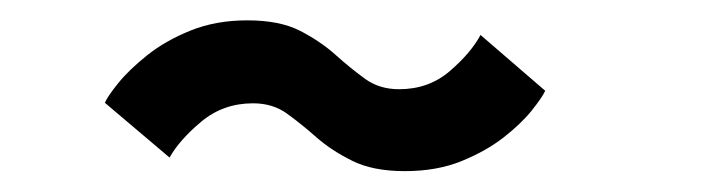

<svg xmlns="http://www.w3.org/2000/svg" viewBox="-20 -484 690 184"><path d="M368 -320Q337.5 -320 317.8 -329.8Q298 -339.5 283.5 -352.2Q269 -365 255.2 -375Q241.5 -385 222.5 -385Q194 -385 173 -367.5Q152 -350 142.5 -333L80.5 -385.5Q83 -391.5 93.2 -404.2Q103.5 -417 121 -431Q138.5 -445 162.8 -454.8Q187 -464.5 217 -464.5Q248 -464.5 267.5 -454.5Q287 -444.5 301.5 -431.5Q316 -418.5 329.8 -408.5Q343.5 -398.5 362.5 -398.5Q391 -398.5 411.2 -416Q431.5 -433.5 440.5 -450.5L502.5 -397Q499.5 -390.5 489.5 -378Q479.5 -365.5 462.5 -352.2Q445.5 -339 422 -329.5Q398.5 -320 368 -320Z"/></svg>

Font: Trispace Thin Medium
Style: Regular
Weight: 500
Version: Version 1.210